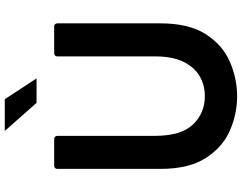

<svg xmlns="http://www.w3.org/2000/svg" viewBox="-122 -854 990 785"><g transform="rotate(-90 372.5 -461.0)"><path d="M372 14Q300 14 232 -15.5Q164 -45 119.5 -114Q75 -183 75 -299V-721Q75 -733 88 -734H197Q209 -734 210 -721V-323Q210 -215 256.5 -166.5Q303 -118 372 -118Q418 -118 454.5 -139.5Q491 -161 513 -206Q535 -251 535 -323V-721Q535 -733 548 -734H657Q669 -734 670 -721V-299Q670 -183 625.5 -114Q581 -45 512.5 -15.5Q444 14 372 14ZM445 -806H345L230 -936H360Z"/></g></svg>

Font: YamahaIndonesia935. App
Style: Bold
Weight: 700
Designer: Dalton Maag Ltd
Foundry: Dalton Maag Ltd
Version: Version 1.002; January 01, 2024; Regular/Italic